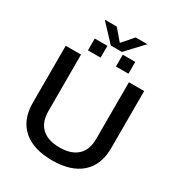

<svg xmlns="http://www.w3.org/2000/svg" viewBox="-211 -1039 1095 1183"><g transform="rotate(30 337.0 -447.0)"><path d="M297.9 -784.2 186 -903.8H271L337.9 -826.2L405.8 -903.8H488.8L377 -784.2ZM190.9 -688V-772H280.8V-688ZM390.1 -688V-772H479V-688ZM337.9 9.8Q204.1 9.8 131.1 -54.2Q58.1 -118.2 58.1 -238.8V-644H167V-243.2Q167 -163.1 211.2 -122.6Q255.4 -82 337.9 -82Q419.9 -82 463.9 -122.6Q507.8 -163.1 507.8 -243.2V-644H616.2V-238.8Q616.2 -118.2 543.5 -54.2Q470.7 9.8 337.9 9.8Z"/></g></svg>

Font: Kanit
Style: Regular
Weight: 400
Designer: Katatrad Team
Foundry: CadsonDemak
Version: Version 1.000;PS 001.000;hotconv 1.0.88;makeotf.lib2.5.64775